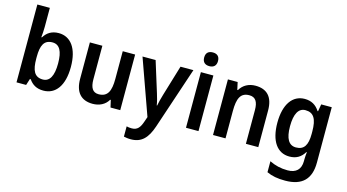

<svg xmlns="http://www.w3.org/2000/svg" viewBox="-102 -1165 3277 1811"><g transform="rotate(15 1537.0 -260.0)"><path d="M193 -573V-760H71V0H165L185 -63H193C224 -19 265 10 335 10C453 10 529 -89 529 -272C529 -455 453 -552 337 -552C267 -552 222 -520 193 -472H187C190 -502 193 -538 193 -573ZM302 -452C372 -452 404 -392 404 -273C404 -152 370 -90 303 -90C221 -90 193 -149 193 -265V-282C193 -393 220 -452 302 -452Z M1084 -543H963V-272C963 -155 936 -92 847 -92C790 -92 764 -133 764 -216V-543H642V-188C642 -56 704 10 816 10C879 10 936 -16 967 -70H973L989 0H1084Z M1156 -543 1349 -3 1333 43C1312 106 1287 138 1233 138C1214 138 1195 136 1182 132V232C1200 236 1222 240 1250 240C1356 240 1411 179 1451 61L1653 -543H1527L1437 -244C1425 -203 1414 -162 1409 -132H1405C1400 -167 1389 -206 1377 -244L1284 -543Z M1788 -752C1748 -752 1720 -733 1720 -685C1720 -638 1748 -618 1788 -618C1827 -618 1855 -638 1855 -685C1855 -733 1827 -752 1788 -752ZM1848 -543H1726V0H1848Z M2258 -553C2193 -553 2138 -524 2107 -470H2101L2085 -543H1990V0H2112V-266C2112 -390 2139 -451 2225 -451C2285 -451 2311 -410 2311 -329V0H2432V-357C2432 -491 2369 -553 2258 -553Z M2739 -553C2620 -553 2546 -449 2546 -270C2546 -91 2618 10 2737 10C2805 10 2850 -19 2882 -72H2887C2884 -50 2882 -18 2882 1V16C2882 98 2836 140 2755 140C2688 140 2632 126 2577 99V206C2628 230 2684 240 2757 240C2926 240 3004 156 3004 -2V-543H2901L2889 -473H2884C2850 -526 2804 -553 2739 -553ZM2772 -452C2853 -452 2886 -397 2886 -273V-250C2886 -140 2853 -89 2775 -89C2705 -89 2670 -148 2670 -268C2670 -388 2705 -452 2772 -452Z"/></g></svg>

Font: Noto Sans Thai Looped SemiCondensed SemiBold
Style: Regular
Weight: 600
Width: 4
Designer: Sasikarn Vongin, Ben Mitchell
Foundry: The Fontpad Ltd
Version: Version 1.001